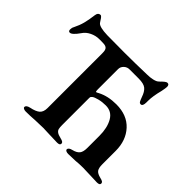

<svg xmlns="http://www.w3.org/2000/svg" viewBox="-161 -908 1118 1118"><g transform="rotate(45 397.5 -349.0)"><path d="M148 -9Q148 -24 175 -30Q214 -38 231 -53Q248 -68 248 -100V-551Q248 -567 245.5 -575.5Q243 -584 237 -589Q231 -594 221.5 -595.5Q212 -597 193 -597H177Q148 -597 120.5 -583.5Q93 -570 79 -548Q47 -502 29 -502Q17 -502 17 -517Q17 -531 23 -541Q39 -573 47 -603.5Q55 -634 60 -675Q63 -702 84 -702Q88 -702 94 -695Q100 -688 104.5 -680Q109 -672 114 -666Q128 -648 194 -646L335 -645Q419 -645 520 -648Q544 -648 565.5 -653Q587 -658 595 -666Q607 -676 611 -681Q613 -683 622 -690.5Q631 -698 639 -698Q653 -698 653 -679Q653 -670 647 -640Q632 -582 632 -544V-531Q632 -499 616 -499Q607 -499 602.5 -507Q598 -515 591 -534Q580 -567 562 -582Q544 -597 502 -597H430Q408 -598 393 -584Q378 -570 378 -551V-383Q378 -374 379 -370Q380 -366 383 -366Q386 -366 398 -373Q448 -399 516 -399Q605 -399 655 -344.5Q705 -290 705 -204V-94Q705 -64 714.5 -50.5Q724 -37 753 -30Q767 -27 773.5 -22.5Q780 -18 780 -10Q780 3 757 3Q739 3 701 1Q661 -1 640 -1Q611 -1 581 2Q543 4 522 4Q512 4 504.5 0.5Q497 -3 497 -9Q497 -24 524 -30Q552 -37 564 -52Q576 -67 576 -100V-199Q576 -265 551.5 -308Q527 -351 477 -351Q448 -351 422.5 -344.5Q397 -338 388 -331Q382 -326 380 -323Q378 -320 378 -312V-91Q378 -71 380.5 -60.5Q383 -50 393 -42.5Q403 -35 425 -30Q439 -27 445.5 -22.5Q452 -18 452 -10Q452 3 429 3Q403 3 365 1Q331 -1 313 -1Q292 -1 246 1Q210 4 172 4Q163 4 155.5 0.5Q148 -3 148 -9Z"/></g></svg>

Font: EB Garamond SemiBold
Style: Regular
Weight: 600
Designer: Georg Duffner and Octavio Pardo
Foundry: Georg Duffner
Version: Version 1.000